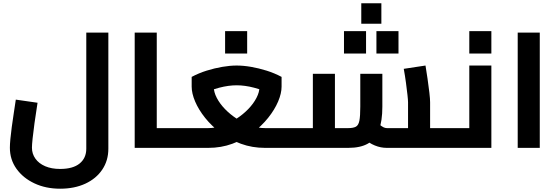

<svg xmlns="http://www.w3.org/2000/svg" viewBox="-20 -898 3388 1166"><path d="M345 248Q258 248 189 215.5Q120 183 80 127Q40 71 40 -1Q40 -21 43 -54Q46 -87 51.5 -127Q57 -167 63.5 -210Q70 -253 76 -293L208 -274Q197 -205 189.5 -150Q182 -95 178 -57Q174 -19 174 -1Q174 36 195 65.5Q216 95 254.5 111.5Q293 128 345 128Q423 128 463.5 95Q504 62 504 5V-700H638V5Q638 77 601 132Q564 187 498 217.5Q432 248 345 248Z M932 0V-120H1081V0ZM798 0V-700H932V0ZM1081 0V-120Q1093 -120 1097 -104Q1101 -88 1101 -60Q1101 -32 1097 -16Q1093 0 1081 0Z M1081 0V-120H1245Q1288 -120 1332 -135.5Q1376 -151 1416 -177Q1456 -203 1487.5 -235.5Q1519 -268 1537.5 -303.5Q1556 -339 1556 -372V-431L1628 -325Q1578 -351 1522.5 -365.5Q1467 -380 1417 -380Q1368 -380 1312 -365.5Q1256 -351 1206 -325L1278 -431V-372Q1278 -339 1296.5 -303.5Q1315 -268 1346.5 -235.5Q1378 -203 1418 -177Q1458 -151 1502 -135.5Q1546 -120 1589 -120H1747V0H1589Q1511 0 1443 -25Q1375 -50 1320 -91.5Q1265 -133 1225.5 -182.5Q1186 -232 1165 -281.5Q1144 -331 1144 -372V-431Q1187 -454 1235 -469Q1283 -484 1330 -492Q1377 -500 1417 -500Q1458 -500 1504.5 -492Q1551 -484 1599 -469Q1647 -454 1690 -431V-372Q1690 -331 1669 -281.5Q1648 -232 1608.5 -182.5Q1569 -133 1514 -91.5Q1459 -50 1391 -25Q1323 0 1245 0ZM1081 0Q1069 0 1065 -16Q1061 -32 1061 -60Q1061 -88 1065 -104Q1069 -120 1081 -120ZM1747 0V-120Q1759 -120 1763 -104Q1767 -88 1767 -60Q1767 -32 1763 -16Q1759 0 1747 0ZM1347 -573V-709H1481V-573Z M2592 0V-120H2711V0ZM2329 0Q2292 0 2256.5 -14.5Q2221 -29 2189 -57L2278 -147Q2297 -131 2308 -125.5Q2319 -120 2329 -120H2482L2458 -91V-277Q2458 -290 2454.5 -321.5Q2451 -353 2445.5 -394.5Q2440 -436 2432 -480L2564 -500Q2570 -464 2576.5 -419.5Q2583 -375 2587.5 -336Q2592 -297 2592 -277V0ZM1747 0V-120H1907L1880 -91V-450H2014V0ZM2014 0V-120H2095Q2125 -120 2141 -128.5Q2157 -137 2162.5 -165Q2168 -193 2168 -250V-450H2302V-250Q2302 -163 2281 -107.5Q2260 -52 2214.5 -26Q2169 0 2095 0ZM1747 0Q1735 0 1731 -16Q1727 -32 1727 -60Q1727 -88 1731 -104Q1735 -120 1747 -120ZM2711 0V-120Q2723 -120 2727 -104Q2731 -88 2731 -60Q2731 -32 2727 -16Q2723 0 2711 0ZM2174 -754V-878H2296V-754ZM2069 -573V-709H2203V-573ZM2266 -573V-709H2400V-573Z M2711 0V-120H2894L2830 -70V-500H2964V0ZM2711 0Q2699 0 2695 -16Q2691 -32 2691 -60Q2691 -88 2695 -104Q2699 -120 2711 -120ZM2830 -573V-709H2964V-573Z M3124 0V-700H3258V0Z"/></svg>

Font: Titillium Web
Style: Bold
Weight: 700
Designer: Mohamed Gaber, Accademia di Belle Arti di Urbino
Foundry: Kief Type Foundry, Accademia di Belle Arti di Urbino
Version: Version 3.000